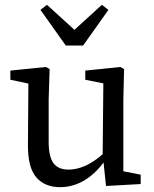

<svg xmlns="http://www.w3.org/2000/svg" viewBox="-20 -764 638 797"><path d="M230 13Q166 13 130.5 -28Q95 -69 96 -165L98 -437L122 -412L23 -433V-471L171 -486L186 -477L182 -351V-177Q182 -113 202 -86.5Q222 -60 264 -60Q289 -60 315 -68.5Q341 -77 367 -94Q393 -111 418 -135L431 -91H411Q386 -57 356.5 -33.5Q327 -10 295 1.5Q263 13 230 13ZM420 8 408 -107 406 -109 409 -418 334 -433V-471L480 -486L495 -477L492 -351V-53L564 -39V0ZM175 -744 332 -601H246L403 -744L430 -723L325 -575H253L148 -723Z"/></svg>

Font: Source Serif 4 18pt
Style: Regular
Weight: 400
Designer: Frank Grießhammer
Foundry: Adobe Systems Incorporated
Version: Version 4.004;hotconv 1.0.116;makeotfexe 2.5.65601